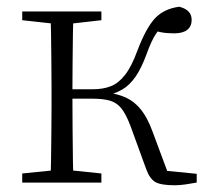

<svg xmlns="http://www.w3.org/2000/svg" viewBox="-20 -542 622 570"><path d="M46 0V-27L155 -38H175L281 -27V0ZM46 -482V-508H281V-482L175 -470H155ZM130 0Q131 -24 131.5 -64.5Q132 -105 132.5 -148.5Q133 -192 133 -226V-283Q133 -316 132.5 -359.5Q132 -403 131.5 -443.5Q131 -484 130 -508H198Q197 -484 196.5 -443Q196 -402 195.5 -356.5Q195 -311 195 -273V-254Q195 -206 195.5 -156.5Q196 -107 196.5 -65.5Q197 -24 198 0ZM414 -40 367 -169Q354 -203 340.5 -220Q327 -237 307 -243Q287 -249 256 -249H163V-277H255Q286 -277 309 -286Q332 -295 351.5 -320Q371 -345 388 -392Q414 -460 440.5 -488Q467 -516 512 -522Q549 -513 549 -483Q549 -464 536 -453.5Q523 -443 497 -443Q475 -443 459.5 -446Q444 -449 429 -453L474 -479Q455 -460 442 -440Q429 -420 415 -381Q400 -340 382.5 -314.5Q365 -289 342.5 -276Q320 -263 291 -257V-268Q329 -264 354.5 -252Q380 -240 399 -216Q418 -192 433 -151L484 -14L442 -38L564 -26V0Q548 3 530.5 5.5Q513 8 499 8Q457 8 440.5 -2Q424 -12 414 -40Z"/></svg>

Font: Noto Serif HK
Style: Regular
Weight: 200
Designer: Ryoko NISHIZUKA 西塚涼子 (kana & ideographs); Frank Grießhammer (Latin, Greek & Cyrillic); Wenlong ZHANG 张文龙 (bopomofo); San
Foundry: Adobe
Version: Version 2.001;hotconv 1.1.0;makeotfexe 2.6.0